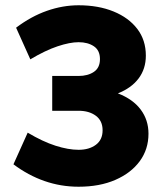

<svg xmlns="http://www.w3.org/2000/svg" viewBox="-20 -698 614 728"><path d="M278 10Q211 10 149 -11.5Q87 -33 31 -75L85 -195Q142 -161 190.5 -145.5Q239 -130 278 -130Q318 -130 343.5 -149Q369 -168 369 -204Q369 -240 343.5 -259Q318 -278 278 -278H178V-410H278Q313 -410 336 -425.5Q359 -441 359 -474Q359 -507 336 -522.5Q313 -538 278 -538Q245 -538 198.5 -522.5Q152 -507 95 -473L41 -593Q98 -636 158 -657Q218 -678 278 -678Q353 -678 410.5 -654.5Q468 -631 500.5 -588.5Q533 -546 533 -487Q533 -437 505.5 -400.5Q478 -364 427 -344Q484 -322 513.5 -282.5Q543 -243 543 -191Q543 -132 510 -87Q477 -42 417.5 -16Q358 10 278 10Z"/></svg>

Font: Gantari ExtraBold
Style: Regular
Weight: 800
Version: Version 1.000